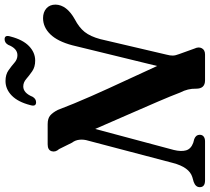

<svg xmlns="http://www.w3.org/2000/svg" viewBox="-59 -873 932 854"><g transform="rotate(-90 407.0 -446.0)"><path d="M167 -139Q159 -106.5 165.2 -84.5Q171.5 -62.5 199 -52.5L215.5 -48Q234.5 -40.5 234.5 -24Q234.5 -12 226.5 -6Q218.5 0 205.5 0H31.5Q1.5 0 1.5 -23.5Q1.5 -42 25 -50.5L46 -56.5Q90.5 -70 109.5 -144L208 -518.5Q214.5 -539 212.5 -558.2Q210.5 -577.5 199.5 -591.5L171 -649Q156 -665.5 161.5 -682.8Q167 -700 192 -700H281.5Q307 -700 320.2 -688.8Q333.5 -677.5 345 -655Q372 -584 406 -507Q440 -430 475.2 -354.8Q510.5 -279.5 540.5 -213L632.5 -590Q650 -656 681.5 -688.2Q713 -720.5 753.5 -720.5Q779.5 -720.5 796.5 -705.8Q813.5 -691 813.5 -665Q812.5 -615.5 748.5 -579.5Q712 -560.5 692 -535.5Q672 -510.5 660 -466L591 -171.5Q586.5 -155 586.8 -143.2Q587 -131.5 593.5 -115L618 -47Q627 -28 619.2 -14Q611.5 0 591.5 0H476.5Q439 0 439.5 -40.5Q440.5 -76 422.5 -110.5Q408 -149 381.8 -210Q355.5 -271 323.8 -343.5Q292 -416 260.5 -488.5ZM564.5 -755.5Q536 -755.5 517 -768.8Q498 -782 482.8 -795.2Q467.5 -808.5 449.5 -808.5Q420.5 -808.5 403.5 -767Q394.5 -751.5 379 -751.5Q358.5 -751.5 366.5 -777.5Q380.5 -832 409 -859.8Q437.5 -887.5 473.5 -887.5Q502.5 -887.5 521.2 -874.2Q540 -861 555 -847.8Q570 -834.5 588.5 -834.5Q618.5 -834.5 634.5 -875.5Q643.5 -891.5 659.5 -891.5Q680 -891.5 671.5 -865Q657.5 -810.5 629 -783Q600.5 -755.5 564.5 -755.5Z"/></g></svg>

Font: Fraunces 9pt S000 SemiBold
Style: Italic
Weight: 600
Italic angle: -16°
Version: Version 1.000; ttfautohint (v1.8.3)